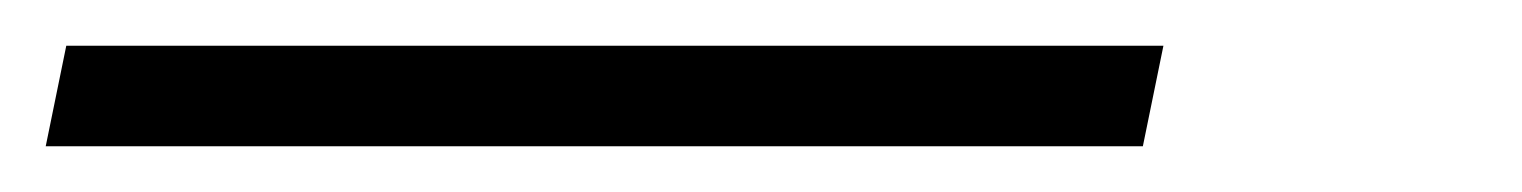

<svg xmlns="http://www.w3.org/2000/svg" viewBox="-46 60 666 84"><path d="M-26 124 -17 80H463L454 124Z"/></svg>

Font: Source Code Pro ExtraLight Light
Style: Italic
Weight: 300
Italic angle: -11°
Monospace: yes
Version: Version 1.016;hotconv 1.0.116;makeotfexe 2.5.65601